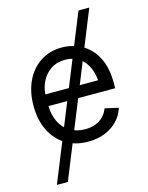

<svg xmlns="http://www.w3.org/2000/svg" viewBox="-135 -811 845 1098"><g transform="rotate(-15 287.0 -262.0)"><path d="M62 204.1 439.5 -727.5H503.4L127 204.1ZM300.8 11.7Q223.1 11.7 166.7 -23.4Q110.4 -58.6 80.1 -121.3Q49.8 -184.1 49.8 -266.6Q49.8 -349.1 79.8 -412.6Q109.9 -476.1 164.6 -512Q219.2 -547.9 291.5 -547.9Q337.4 -547.9 379.6 -532Q421.9 -516.1 455.3 -483.2Q488.8 -450.2 508.1 -398.7Q527.3 -347.2 527.3 -275.9V-243.7H102.5V-313H483.4L445.8 -287.6Q445.8 -342.3 427.7 -384.8Q409.7 -427.2 375.5 -451.2Q341.3 -475.1 291.5 -475.1Q242.2 -475.1 206.3 -450.7Q170.4 -426.3 151.1 -386Q131.8 -345.7 131.8 -297.4V-254.4Q131.8 -194.3 152.8 -150.9Q173.8 -107.4 211.9 -84.5Q250 -61.5 301.3 -61.5Q335.9 -61.5 363.3 -71.8Q390.6 -82 409.7 -101.6Q428.7 -121.1 438.5 -148.4L518.1 -130.4Q505.9 -88.9 475.8 -56.9Q445.8 -24.9 401.4 -6.6Q356.9 11.7 300.8 11.7Z"/></g></svg>

Font: V-Inter
Style: Regular-375
Weight: 375
Designer: Rasmus Andersson
Foundry: rsms
Version: Version 4.000;git-4146feb